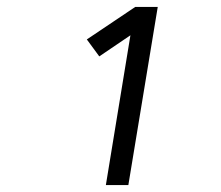

<svg xmlns="http://www.w3.org/2000/svg" viewBox="-20 -858 640 555"><path d="M286 -323 357 -756 267 -695 231 -744 371 -838H436L351 -323Z"/></svg>

Font: Iosevka Curly Light Extended
Style: Italic
Weight: 300
Width: 7
Italic angle: -9°
Monospace: yes
Designer: Belleve Invis
Foundry: Belleve Invis
Version: Version 11.1.0; ttfautohint (v1.8.3)